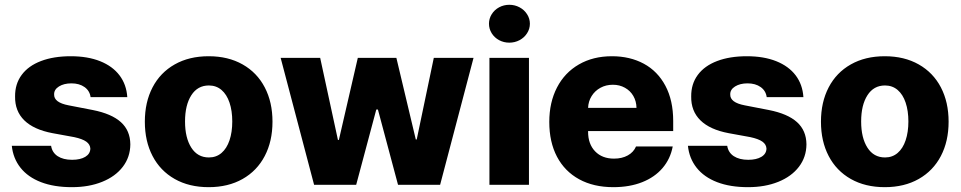

<svg xmlns="http://www.w3.org/2000/svg" viewBox="-20 -772 4015 802"><path d="M278.3 -423.8Q247.1 -423.8 226.3 -410.9Q205.6 -397.9 206.1 -377.9Q204.6 -343.8 266.6 -332L367.2 -312.5Q446.3 -296.9 485.1 -261.7Q523.9 -226.6 524.4 -168.9Q523.9 -115.7 492.9 -75.2Q461.9 -34.7 406.7 -12.5Q351.6 9.8 280.3 9.8Q205.6 9.8 151.1 -11.2Q96.7 -32.2 65.7 -71.3Q34.7 -110.4 29.3 -163.1H193.4Q197.8 -134.8 220.9 -119.6Q244.1 -104.5 281.2 -104.5Q315.4 -104.5 336.2 -116.9Q356.9 -129.4 357.4 -151.4Q356.4 -168.9 340.3 -180.4Q324.2 -191.9 290 -199.2L199.2 -215.8Q121.1 -230.5 81.5 -269.3Q42 -308.1 43 -369.1Q42.5 -421.4 70.6 -459.2Q98.6 -497.1 151.4 -517.1Q204.1 -537.1 275.4 -537.1Q346.2 -537.1 398.2 -516.4Q450.2 -495.6 479.2 -457.3Q508.3 -418.9 511.7 -366.2H358.4Q355 -392.6 333.3 -408.2Q311.5 -423.8 278.3 -423.8Z M585 -263.7Q585 -345.2 617.2 -407Q649.4 -468.8 709.7 -502.9Q770 -537.1 851.6 -537.1Q933.1 -537.1 993.4 -502.9Q1053.7 -468.8 1085.9 -407Q1118.2 -345.2 1118.2 -263.7Q1118.2 -182.1 1085.9 -120.4Q1053.7 -58.6 993.4 -24.4Q933.1 9.8 851.6 9.8Q770 9.8 709.7 -24.4Q649.4 -58.6 617.2 -120.4Q585 -182.1 585 -263.7ZM950.2 -264.6Q950.2 -309.1 938.7 -343.3Q927.2 -377.4 905.3 -396.2Q883.3 -415 852.5 -415Q805.2 -415 779.1 -374Q752.9 -333 752.9 -264.6Q752.9 -196.3 779.1 -155.3Q805.2 -114.3 852.5 -114.3Q883.3 -114.3 905.3 -133.1Q927.2 -151.9 938.7 -186Q950.2 -220.2 950.2 -264.6Z M1152.3 -530.3H1317.4L1391.6 -187.5H1395.5L1474.6 -530.3H1635.7L1716.8 -189.5H1720.7L1792 -530.3H1958L1818.4 0H1642.6L1558.6 -314.5H1551.8L1467.8 0H1292Z M2024.4 -530.3H2189.5V0H2024.4ZM2022.5 -672.9Q2022.5 -694.3 2033.9 -712.6Q2045.4 -731 2064.9 -741.5Q2084.5 -752 2107.4 -752Q2130.4 -752 2150.1 -741.5Q2169.9 -731 2181.6 -712.6Q2193.4 -694.3 2193.4 -672.9Q2193.4 -651.4 2181.6 -633.1Q2169.9 -614.7 2150.1 -604.2Q2130.4 -593.8 2107.4 -593.8Q2084.5 -593.8 2064.9 -604.2Q2045.4 -614.7 2033.9 -633.1Q2022.5 -651.4 2022.5 -672.9Z M2274.4 -262.7Q2274.4 -344.2 2306.6 -406.5Q2338.9 -468.8 2398.2 -502.9Q2457.5 -537.1 2536.1 -537.1Q2611.3 -537.1 2669.2 -505.9Q2727.1 -474.6 2759.5 -413.6Q2792 -352.5 2792 -266.6V-224.6H2436.5V-221.7Q2436.5 -170.4 2465.8 -139.9Q2495.1 -109.4 2544.9 -109.4Q2578.1 -109.4 2602.3 -122.8Q2626.5 -136.2 2636.7 -160.2H2790Q2780.3 -108.4 2747.6 -70.1Q2714.8 -31.7 2662.4 -11Q2609.9 9.8 2542 9.8Q2459.5 9.8 2399.2 -23.2Q2338.9 -56.2 2306.6 -117.4Q2274.4 -178.7 2274.4 -262.7ZM2638.7 -321.3Q2638.2 -349.1 2625.5 -371.1Q2612.8 -393.1 2590.3 -405.5Q2567.9 -418 2540 -418Q2511.2 -418 2488 -405.3Q2464.8 -392.6 2451.2 -370.6Q2437.5 -348.6 2436.5 -321.3Z M3102.5 -423.8Q3071.3 -423.8 3050.5 -410.9Q3029.8 -397.9 3030.3 -377.9Q3028.8 -343.8 3090.8 -332L3191.4 -312.5Q3270.5 -296.9 3309.3 -261.7Q3348.1 -226.6 3348.6 -168.9Q3348.1 -115.7 3317.1 -75.2Q3286.1 -34.7 3231 -12.5Q3175.8 9.8 3104.5 9.8Q3029.8 9.8 2975.3 -11.2Q2920.9 -32.2 2889.9 -71.3Q2858.9 -110.4 2853.5 -163.1H3017.6Q3022 -134.8 3045.2 -119.6Q3068.4 -104.5 3105.5 -104.5Q3139.6 -104.5 3160.4 -116.9Q3181.2 -129.4 3181.6 -151.4Q3180.7 -168.9 3164.6 -180.4Q3148.4 -191.9 3114.3 -199.2L3023.4 -215.8Q2945.3 -230.5 2905.8 -269.3Q2866.2 -308.1 2867.2 -369.1Q2866.7 -421.4 2894.8 -459.2Q2922.9 -497.1 2975.6 -517.1Q3028.3 -537.1 3099.6 -537.1Q3170.4 -537.1 3222.4 -516.4Q3274.4 -495.6 3303.5 -457.3Q3332.5 -418.9 3335.9 -366.2H3182.6Q3179.2 -392.6 3157.5 -408.2Q3135.7 -423.8 3102.5 -423.8Z M3409.2 -263.7Q3409.2 -345.2 3441.4 -407Q3473.6 -468.8 3533.9 -502.9Q3594.2 -537.1 3675.8 -537.1Q3757.3 -537.1 3817.6 -502.9Q3877.9 -468.8 3910.2 -407Q3942.4 -345.2 3942.4 -263.7Q3942.4 -182.1 3910.2 -120.4Q3877.9 -58.6 3817.6 -24.4Q3757.3 9.8 3675.8 9.8Q3594.2 9.8 3533.9 -24.4Q3473.6 -58.6 3441.4 -120.4Q3409.2 -182.1 3409.2 -263.7ZM3774.4 -264.6Q3774.4 -309.1 3762.9 -343.3Q3751.5 -377.4 3729.5 -396.2Q3707.5 -415 3676.8 -415Q3629.4 -415 3603.3 -374Q3577.1 -333 3577.1 -264.6Q3577.1 -196.3 3603.3 -155.3Q3629.4 -114.3 3676.8 -114.3Q3707.5 -114.3 3729.5 -133.1Q3751.5 -151.9 3762.9 -186Q3774.4 -220.2 3774.4 -264.6Z"/></svg>

Font: Pretendard Std ExtraBold
Style: Regular
Weight: 800
Designer: Base glyphs from Inter by Rasmus Andersson; Hangeul glyphs from Noto Sans CJK(Source Han Sans) by Jang Soo-young and Kan
Foundry: Kil Hyung-jin
Version: Version 1.309